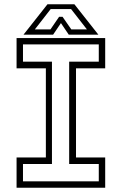

<svg xmlns="http://www.w3.org/2000/svg" viewBox="-20 -878 570 898"><path d="M57.5 0V-141.5H194.5V-558.5H57.5V-700H472V-558.5H335.5V-141.5H472V0ZM87.5 -30H442V-111H303.5V-589.5H442V-670.5H87.5V-589.5H223V-111H87.5ZM202 -858H328L440 -716H301.5L265 -770L228.5 -716H90ZM217 -835.5 143 -740.5H216L256.5 -799.5H272.5L313.5 -740.5H386.5L312.5 -835.5Z"/></svg>

Font: Tourney Light
Style: Regular
Weight: 300
Version: Version 1.015